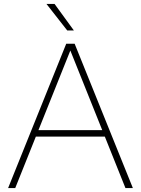

<svg xmlns="http://www.w3.org/2000/svg" viewBox="-20 -964 722 984"><path d="M21.5 0 319.5 -740H362.5L661 0H623L334.5 -720H346.5L58 0ZM151.5 -264 161.5 -297H520.5L530.5 -264ZM324.5 -808 218 -944H259.5L358.5 -808Z"/></svg>

Font: Encode Sans SC SemiExpanded Thin
Style: Regular
Weight: 250
Width: 6
Designer: Multiple Designers
Foundry: Impallari Type
Version: Version 3.002